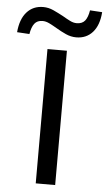

<svg xmlns="http://www.w3.org/2000/svg" viewBox="-122 -965 556 1004"><g transform="rotate(5 156.0 -463.0)"><path d="M105 0V-705H207V0ZM4 -775 -61 -779Q-55 -848 -22 -885Q11 -922 64 -922Q92 -922 118 -910Q144 -898 170 -884Q192 -871 210 -862Q228 -853 245 -853Q274 -853 288.5 -871Q303 -889 309 -926L373 -922Q368 -853 335 -816Q302 -779 249 -779Q221 -779 194.5 -791Q168 -803 143 -818Q121 -831 102.5 -840Q84 -849 67 -849Q39 -849 24.5 -830.5Q10 -812 4 -775Z"/></g></svg>

Font: Nunito Sans 7pt Medium
Style: Regular
Weight: 500
Designer: Vernon Adams
Foundry: Vernon Adams
Version: Version 3.101;gftools[0.9.27]